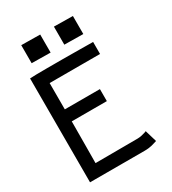

<svg xmlns="http://www.w3.org/2000/svg" viewBox="-195 -910 907 1013"><g transform="rotate(-30 259.0 -403.0)"><path d="M97.2 -806.6 211.9 -805.2V-695.3L97.2 -696.8ZM295.4 -805.2 410.2 -803.7V-693.8L295.4 -695.3ZM49.8 -631.3Q77.1 -633.3 149.4 -633.3Q149.4 -633.3 197.3 -633.3H251Q292 -633.3 352.3 -632.6Q412.6 -631.8 426.3 -631.8H434.1V-558.6H127V-398.4H340.8V-325.2H127V-310.5Q127 -253.4 126.2 -168.2Q125.5 -83 125.5 -71.8L381.8 -72.8Q394 -72.8 408.2 -75.9Q422.4 -79.1 430.7 -82L439 -85.4L460.4 -13.2Q456.1 -11.7 444.3 -8.3Q432.6 -4.9 426.3 -3.2Q419.9 -1.5 408 0Q396 1.5 382.8 1.5H49.8Z"/></g></svg>

Font: Fantasque Sans Mono
Style: Regular
Weight: 400
Monospace: yes
Designer: Jany Belluz
Version: Version 1.8.0 ; ttfautohint (v1.8.2)